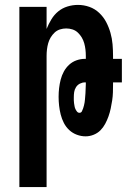

<svg xmlns="http://www.w3.org/2000/svg" viewBox="-20 -548 540 783"><path d="M59 215V-520H170V-430Q178 -450 189.5 -469Q201 -488 217.5 -501.5Q234 -515 255 -521.5Q276 -528 298 -528Q322 -528 344.5 -520Q367 -512 384.5 -495.5Q402 -479 413 -458Q424 -437 430.5 -414Q437 -391 439 -367.5Q441 -344 441 -320V-308H477V-212H441V-205Q441 -188 440.5 -171.5Q440 -155 437.5 -138.5Q435 -122 431.5 -105.5Q428 -89 422.5 -73.5Q417 -58 409 -43Q401 -28 389.5 -16.5Q378 -5 362 1.5Q346 8 329 8Q311 8 293.5 1.5Q276 -5 262.5 -17.5Q249 -30 240.5 -46.5Q232 -63 227.5 -81Q223 -99 221 -117Q219 -135 219 -153Q219 -171 221 -188.5Q223 -206 227.5 -223.5Q232 -241 240.5 -256.5Q249 -272 262 -284Q275 -296 292 -302Q309 -308 326 -308H330V-320Q330 -333 328.5 -346Q327 -359 323.5 -371.5Q320 -384 313.5 -395Q307 -406 297.5 -415Q288 -424 275.5 -428Q263 -432 250 -432Q237 -432 224.5 -428Q212 -424 202.5 -415Q193 -406 186.5 -395Q180 -384 176.5 -371.5Q173 -359 171.5 -346Q170 -333 170 -320V215ZM304 -88Q311 -88 314 -94Q317 -100 319 -106Q321 -112 322.5 -118Q324 -124 325 -130Q326 -136 326.5 -142.5Q327 -149 327.5 -155Q328 -161 328.5 -167.5Q329 -174 329 -180Q329 -186 329.5 -192.5Q330 -199 330 -205V-212H326Q316 -212 306 -207Q296 -202 290 -192.5Q284 -183 282.5 -172.5Q281 -162 281 -151Q281 -145 281 -139Q281 -133 282 -127Q283 -121 284 -115Q285 -109 287.5 -103.5Q290 -98 294 -93Q298 -88 304 -88Z"/></svg>

Font: Moesevka
Style: Bold
Weight: 700
Monospace: yes
Designer: Belleve Invis
Foundry: Belleve Invis
Version: Version 32.5.0; ttfautohint (v1.8.4)